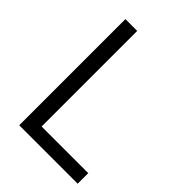

<svg xmlns="http://www.w3.org/2000/svg" viewBox="-203 -788 885 885"><g transform="rotate(45 239.5 -346.0)"><path d="M466 0H85V-692H162V-69H466Z"/></g></svg>

Font: Titillium Web
Style: Regular
Weight: 400
Version: Version 1.002;PS 57.000;hotconv 1.0.70;makeotf.lib2.5.55311